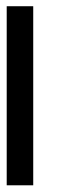

<svg xmlns="http://www.w3.org/2000/svg" viewBox="-20 -582 216 601"><path d="M84 -562.5H1V-503.9V-430.7V-373V-297.9V-172.9V-2H40H84V-109.4V-202.1V-365.2Z"/></svg>

Font: Cully Mac
Style: Regular
Weight: 400
Designer: Arif Nurcahyadi
Version: Version 1.0